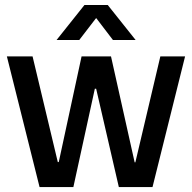

<svg xmlns="http://www.w3.org/2000/svg" viewBox="-20 -757 778 777"><path d="M140.1 0 7.8 -528.8H111.8L213.9 -101.1H217.8L310.1 -528.8H429.2L524.9 -100.1H527.8L628.9 -528.8H729L597.2 0H460.9L369.1 -397.9H363.8L276.9 0ZM209 -595.2 321.8 -736.8H416L528.8 -595.2H437L369.1 -684.1L300.8 -595.2Z"/></svg>

Font: Lumene Sans Medium
Style: Regular
Weight: 500
Designer: Deni Anggara
Version: Version 1.003;Glyphs 3.1.2 (3151)